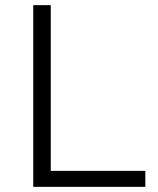

<svg xmlns="http://www.w3.org/2000/svg" viewBox="-20 -725 613 745"><path d="M109 0V-705H177V-62H544V0Z"/></svg>

Font: Nunito Sans 8pt Light
Style: Regular
Weight: 300
Version: Version 3.101;gftools[0.9.27]